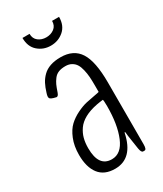

<svg xmlns="http://www.w3.org/2000/svg" viewBox="-167 -708 662 779"><g transform="rotate(-30 163.5 -318.0)"><path d="M159.2 -557.1Q124.5 -557.1 99.4 -579.1Q74.2 -601.1 74.2 -642.1H107.4Q107.4 -619.6 122.8 -607.7Q138.2 -595.7 159.7 -595.7Q181.6 -595.7 197.3 -607.7Q212.9 -619.6 212.9 -642.1H245.6Q245.6 -601.6 220 -579.3Q194.3 -557.1 159.2 -557.1ZM135.3 5.9Q85 5.9 60.3 -26.4Q35.6 -58.6 35.6 -116.2Q35.6 -157.7 48.6 -189.5Q61.5 -221.2 80.3 -238.8Q99.1 -256.3 124.3 -268.6Q149.4 -280.8 169.4 -285.2Q189.5 -289.6 209 -293Q228.5 -296.4 232.4 -297.9V-326.2Q232.4 -350.1 231.2 -367.7Q230 -385.3 225.8 -402.8Q221.7 -420.4 214.8 -431.4Q208 -442.4 196 -449.2Q184.1 -456.1 167.5 -456.1Q148.4 -456.1 135.3 -450.9Q122.1 -445.8 113 -433.8Q104 -421.9 98.9 -410.6Q93.8 -399.4 86.9 -378.9Q81.1 -362.3 72.3 -365.2Q46.9 -370.6 44.9 -378.4Q42 -384.3 47.4 -400.4Q54.2 -422.9 62.7 -439.2Q71.3 -455.6 85.2 -469.2Q99.1 -482.9 119.9 -490Q140.6 -497.1 168.5 -497.1Q229 -497.1 256.6 -453.9Q284.2 -410.6 284.2 -312.5V-22.9Q284.2 1.5 274.9 1.5H268.1Q259.8 1.5 256.3 -18.6Q255.9 -22.9 250.5 -56.6Q245.1 -90.3 244.6 -100.6Q244.6 -101.6 244.1 -102.5Q241.7 -105.5 240.7 -100.6Q218.3 5.9 135.3 5.9ZM143.1 -34.2Q187.5 -34.2 210.4 -89.4Q233.4 -144.5 233.4 -231Q233.4 -261.7 230.5 -261.7Q230 -261.7 216.1 -259.8Q202.1 -257.8 201.2 -257.3Q166 -250.5 142.1 -237.3Q118.2 -224.1 105.2 -205.6Q92.3 -187 86.9 -166.7Q81.5 -146.5 81.5 -121.1Q81.5 -34.2 143.1 -34.2Z"/></g></svg>

Font: BenchNine Light
Style: Regular
Weight: 300
Version: Version 1 ; ttfautohint (v0.92.18-e454-dirty) -l 8 -r 50 -G 